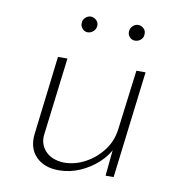

<svg xmlns="http://www.w3.org/2000/svg" viewBox="-68 -608 633 680"><g transform="rotate(10 249.0 -268.0)"><path d="M187 10Q134 10 104.5 -20.5Q75 -51 81 -102L115 -385H149L115 -108Q110 -73 132.5 -47.5Q155 -22 200 -20Q240 -20 277 -40Q314 -60 339.5 -94Q365 -128 370 -172L397 -385H430L383 0H354L365 -112L368 -103Q355 -73 326.5 -47Q298 -21 262 -5.5Q226 10 187 10ZM177 -518Q177 -530 186 -538Q195 -546 206 -546Q217 -545 225.5 -537Q234 -529 233 -517Q232 -505 223 -497Q214 -489 203 -489Q192 -489 184 -498Q176 -507 177 -518ZM347 -518Q348 -530 356.5 -538Q365 -546 377 -546Q388 -545 396 -537Q404 -529 403 -517Q403 -505 394 -497Q385 -489 373 -489Q362 -489 354 -497.5Q346 -506 347 -518Z"/></g></svg>

Font: Josefin Sans Thin ExtraLight
Style: Italic
Weight: 250
Italic angle: -7°
Version: Version 2.000